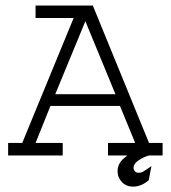

<svg xmlns="http://www.w3.org/2000/svg" viewBox="-20 -570 626 704"><path d="M535.2 39.1 525.4 90.8Q498 114.3 467.8 114.3Q443.4 114.3 427.2 97.7Q411.1 81.1 411.1 57.6Q411.1 24.4 445.3 2V0H376V-45.9H475.6L419.9 -181.6H165L110.4 -45.9H210V0H9.8V-45.9H61.5L250 -503.9H110.4V-549.8H320.3L526.4 -45.9H576.2V0H526.4Q505.9 5.9 487.8 18.1Q469.7 30.3 469.7 44.9Q469.7 53.7 475.1 58.6Q480.5 63.5 487.3 63.5Q497.1 63.5 503.4 60.1Q509.8 56.6 535.2 39.1ZM403.3 -224.6 293 -492.2 182.6 -224.6Z"/></svg>

Font: Thabit
Style: Regular
Weight: 500
Designer: Regenerated by Nadim Shaikli
Foundry: MAK Alagha
Version: 0.01